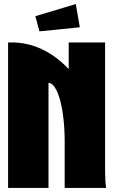

<svg xmlns="http://www.w3.org/2000/svg" viewBox="-20 -930 560 950"><path d="M175 -775 375 -795 355 -910 155 -850ZM20 -720V0H220V-520C264 -520 300 -396 300 -230V0H505C502 -20 500 -49 500 -80V-720H320V-588C242 -671 145 -720 40 -720Z"/></svg>

Font: MikodacsPCS
Style: Regular
Weight: 900
Designer: gluk (gluksza@wp.pl)
Foundry: gluk (gluksza@wp.pl)
Version: Version 0.27